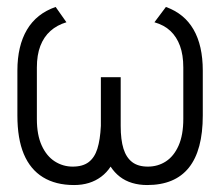

<svg xmlns="http://www.w3.org/2000/svg" viewBox="-20 -519 636 552"><path d="M457 -499 424 -455Q452 -447 470 -430Q488 -413 497.5 -387Q507 -361 507 -325V-177Q507 -131 493.5 -100.5Q480 -70 457 -55Q434 -40 405 -40Q377 -40 360 -53Q343 -66 335 -91.5Q327 -117 327 -157V-297H270V-157Q268 -117 260 -91.5Q252 -66 235 -53Q218 -40 189 -40Q161 -40 137.5 -55Q114 -70 100 -100.5Q86 -131 86 -177V-325Q86 -361 96 -387Q106 -413 125 -430Q144 -447 171 -455L140 -499Q85 -480 57.5 -433.5Q30 -387 30 -316V-187Q30 -120 48.5 -76Q67 -32 103.5 -9.5Q140 13 193 13Q216 13 235.5 7Q255 1 271 -11Q287 -23 298 -40Q309 -23 324.5 -11Q340 1 360 7Q380 13 403 13Q483 13 523 -37Q563 -87 563 -187V-316Q563 -388 536.5 -434Q510 -480 457 -499Z"/></svg>

Font: Advent Pro
Style: Regular
Weight: 400
Designer: VivaRado, Andreas Kalpakidis
Foundry: VivaRado, Andreas Kalpakidis
Version: Version 3.000